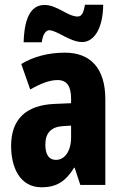

<svg xmlns="http://www.w3.org/2000/svg" viewBox="-20 -783 518 813"><path d="M80 -604H157C161 -640 176 -655 188 -655C221 -655 276 -605 328 -605C377 -605 416 -660 417 -763H340C334 -731 327 -713 309 -713C266 -713 223 -762 168 -762C93 -762 82 -666 80 -604ZM255 -560C184 -560 121 -543 70 -512L108 -404C155 -431 192 -444 224 -444C263 -444 281 -418 281 -365V-346L211 -343C92 -338 27 -280 27 -165C27 -76 63 10 156 10C222 10 259 -17 294 -73H296L320 0H426V-363C426 -494 363 -560 255 -560ZM247 -249 281 -251V-201C281 -143 254 -106 217 -106C188 -106 172 -127 172 -171C172 -220 197 -246 247 -249Z"/></svg>

Font: Noto Sans Georgian ExtraCondensed ExtraBold
Style: Regular
Weight: 800
Width: 2
Designer: Monotype Design Team, Akaki Razmadze
Foundry: Google LLC
Version: Version 2.005